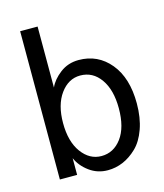

<svg xmlns="http://www.w3.org/2000/svg" viewBox="-116 -859 826 965"><g transform="rotate(-15 296.5 -376.5)"><path d="M80.1 0V-771.5H170.9V-454.1Q187.5 -492.2 229 -523.9Q270.5 -555.7 326.2 -555.7Q425.8 -555.7 489.3 -479Q552.7 -402.3 552.7 -269.5Q552.7 -195.3 532.2 -137.7Q511.7 -80.1 477.5 -47.4Q443.4 -14.6 405.3 1.5Q367.2 17.6 326.2 17.6Q272.5 17.6 230.5 -13.2Q188.5 -43.9 169.9 -86.9V0ZM168.9 -269.5Q168.9 -172.9 210.4 -116.2Q252 -59.6 313.5 -59.6Q377 -59.6 418 -114.7Q459 -169.9 459 -269.5Q459 -365.2 418.9 -421.9Q378.9 -478.5 313.5 -478.5Q252 -478.5 210.4 -421.4Q168.9 -364.3 168.9 -269.5Z"/></g></svg>

Font: Gothic A1 Medium
Style: Regular
Weight: 500
Designer: HanYang I&C Co.,Ltd.
Foundry: HanYang I&C Co.,Ltd.
Version: Version 2.50